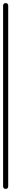

<svg xmlns="http://www.w3.org/2000/svg" viewBox="-20 -1220 73 1240"><path d="M0 -17H33V-1184H0ZM17 -33Q9 -33 4.5 -28.5Q0 -24 0 -17Q0 -9 4.5 -4.5Q9 0 17 0Q24 0 28.5 -4.5Q33 -9 33 -17Q33 -24 28.5 -28.5Q24 -33 17 -33ZM17 -1200Q9 -1200 4.5 -1195.5Q0 -1191 0 -1184Q0 -1176 4.5 -1171.5Q9 -1167 17 -1167Q24 -1167 28.5 -1171.5Q33 -1176 33 -1184Q33 -1191 28.5 -1195.5Q24 -1200 17 -1200Z"/></svg>

Font: Wavefont Light
Style: Regular
Weight: 300
Version: Version 3.004;gftools[0.9.33]